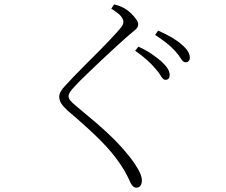

<svg xmlns="http://www.w3.org/2000/svg" viewBox="-20 -803 1040 885"><path d="M742 -435Q732 -435 722.5 -451.5Q713 -468 696 -487Q680 -506 657.5 -526.5Q635 -547 603 -569L618 -588Q655 -571 681.5 -552.5Q708 -534 725 -519Q762 -485 762 -458Q762 -446 757 -440.5Q752 -435 742 -435ZM609 62Q600 62 593.5 56Q587 50 583 42Q576 28 566.5 7.5Q557 -13 536 -44Q499 -100 442 -157Q385 -214 293 -292Q274 -309 263.5 -324.5Q253 -340 253 -357Q253 -369 260.5 -382Q268 -395 278 -405Q293 -422 317.5 -447.5Q342 -473 372 -503Q402 -533 431.5 -562.5Q461 -592 485.5 -618Q510 -644 525 -661Q539 -677 544 -685.5Q549 -694 549 -702Q549 -713 538.5 -727Q528 -741 493 -763L506 -783Q521 -779 533 -774.5Q545 -770 558 -762Q571 -754 584.5 -741Q598 -728 607.5 -714.5Q617 -701 617 -691Q617 -683 613 -676.5Q609 -670 600 -662.5Q591 -655 575 -642Q551 -621 516 -589Q481 -557 444 -522Q407 -487 376.5 -457.5Q346 -428 331 -412Q309 -389 302.5 -378.5Q296 -368 296 -360Q296 -350 304 -340Q312 -330 329 -316Q382 -272 426.5 -234Q471 -196 509.5 -157Q548 -118 584 -72Q603 -48 618.5 -19.5Q634 9 634 29Q634 41 630.5 48Q627 55 621.5 58.5Q616 62 609 62ZM835 -516Q824 -516 814.5 -532Q805 -548 788 -567Q770 -587 748.5 -604Q727 -621 695 -642L709 -662Q783 -629 816 -599Q855 -567 855 -537Q855 -527 849.5 -521.5Q844 -516 835 -516Z"/></svg>

Font: Noto Serif SC ExtraLight
Style: Regular
Weight: 200
Designer: Ryoko NISHIZUKA 西塚涼子 (kana & ideographs); Frank Grießhammer (Latin, Greek & Cyrillic); Wenlong ZHANG 张文龙 (bopomofo); San
Foundry: Adobe
Version: Version 2.002-H1;hotconv 1.1.0;makeotfexe 2.6.0